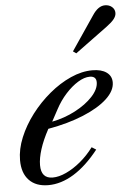

<svg xmlns="http://www.w3.org/2000/svg" viewBox="-58 -892 662 946"><g transform="rotate(-5 273.0 -419.0)"><path d="M143 10.5Q81.5 10.5 47.8 -24.8Q14 -60 14 -124Q14 -178.5 37.8 -236Q61.5 -293.5 102 -346.8Q142.5 -400 193.5 -442.5Q244.5 -485 299.8 -509.8Q355 -534.5 407.5 -534.5Q451.5 -534.5 477 -516.5Q502.5 -498.5 502.5 -466.5Q502.5 -425 459.8 -385.5Q417 -346 341.2 -314.8Q265.5 -283.5 166.5 -266Q138 -213.5 124 -169.2Q110 -125 110 -91Q110 -25 167.5 -25Q198 -25 234.2 -41.8Q270.5 -58.5 306.2 -88.2Q342 -118 371 -157L392.5 -143.5Q332 -67 268.8 -28.2Q205.5 10.5 143 10.5ZM188.5 -299.5Q250 -311.5 303.8 -339.8Q357.5 -368 390.8 -404Q424 -440 424 -474Q424 -504 391.5 -504Q365 -504 333.5 -484.8Q302 -465.5 272 -432.5Q242 -399.5 219.5 -357ZM336 -624.5 320.5 -635.5 435 -804.5Q463.5 -848 497 -848Q518 -848 531.8 -836Q545.5 -824 545.5 -806Q545.5 -791.5 534 -776.5Q522.5 -761.5 496 -742Z"/></g></svg>

Font: Libre Caslon Text
Style: Italic
Weight: 400
Italic angle: -22.583°
Designer: Pablo Impallari, Rodrigo Fuenzalida, Katja Schimmel
Foundry: Pablo Impallari, Rodrigo Fuenzalida
Version: Version 2.000